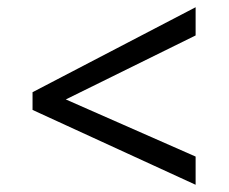

<svg xmlns="http://www.w3.org/2000/svg" viewBox="-20 -588 632 531"><path d="M70 -284V-333L521 -568V-490L162 -313L521 -155V-77Z"/></svg>

Font: lsinhala15
Style: Book
Weight: 400
Designer: Jelle Bosma - Monotype Design Team
Foundry: Monotype Imaging Inc.
Version: Version 2.003